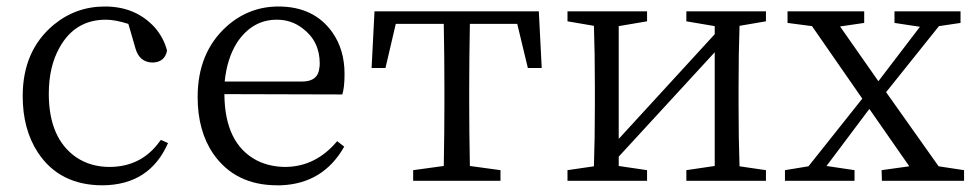

<svg xmlns="http://www.w3.org/2000/svg" viewBox="-20 -548 2953 582"><path d="M467.8 -124 489.3 -114.3Q433.6 12.7 291 13.7Q160.2 13.7 94.7 -85.9Q48.8 -156.2 48.8 -256.8Q48.8 -394.5 142.6 -472.7Q210 -528.3 297.9 -528.3Q390.6 -528.3 448.2 -465.8Q476.6 -433.6 486.3 -394.5Q479.5 -359.4 442.4 -358.4Q402.3 -359.4 390.6 -401.4L369.1 -475.6Q329.1 -488.3 300.8 -488.3Q207 -488.3 160.2 -403.3Q127.9 -345.7 127.9 -263.7Q127.9 -128.9 210.9 -71.3Q254.9 -42 311.5 -42Q408.2 -42 463.9 -119.1Q466.8 -122.1 467.8 -124Z M661.1 -300.8H895.5Q944.3 -300.8 948.2 -342.8Q949.2 -348.6 949.2 -355.5Q949.2 -422.9 897.5 -461.9Q863.3 -488.3 819.3 -488.3Q745.1 -488.3 699.2 -419.9Q668 -371.1 661.1 -300.8ZM1017.6 -261.7 660.2 -262.7Q661.1 -112.3 758.8 -61.5Q797.9 -42 845.7 -42Q937.5 -43 1002 -120.1L1023.4 -103.5Q960 8.8 831.1 13.7Q825.2 13.7 820.3 13.7Q693.4 13.7 627 -81.1Q579.1 -150.4 579.1 -253.9Q579.1 -389.6 668 -468.8Q735.4 -528.3 824.2 -528.3Q931.6 -528.3 987.3 -450.2Q1024.4 -397.5 1024.4 -324.2Q1024.4 -282.2 1017.6 -261.7Z M1547.9 -475.6H1404.3Q1402.3 -366.2 1402.3 -286.1V-227.5Q1402.3 -154.3 1404.3 -44.9L1497.1 -32.2V0H1232.4V-32.2L1325.2 -44.9Q1327.1 -154.3 1327.1 -227.5V-286.1Q1327.1 -366.2 1325.2 -475.6H1179.7L1148.4 -341.8H1106.4L1115.2 -513.7H1613.3L1622.1 -341.8H1580.1Z M2301.8 -483.4 2221.7 -469.7Q2218.8 -387.7 2218.8 -286.1V-227.5Q2218.8 -127 2221.7 -43.9L2301.8 -32.2V0H2060.5V-32.2L2146.5 -44.9V-389.6L1855.5 -73.2V-44.9L1941.4 -32.2V0H1700.2V-32.2L1780.3 -43.9Q1783.2 -127.9 1783.2 -227.5V-286.1Q1783.2 -387.7 1780.3 -469.7L1700.2 -483.4V-513.7H1941.4V-483.4L1855.5 -468.8V-127L2146.5 -444.3V-468.8L2060.5 -483.4V-513.7H2301.8Z M2825.2 -43.9 2902.3 -32.2V0H2653.3L2652.3 -32.2L2736.3 -43.9L2615.2 -217.8L2485.4 -44.9L2570.3 -32.2V0H2359.4V-32.2L2430.7 -43.9L2593.8 -249L2441.4 -468.8L2367.2 -478.5V-513.7H2599.6V-478.5L2526.4 -467.8L2642.6 -301.8L2768.6 -466.8L2691.4 -478.5V-513.7H2891.6V-478.5L2826.2 -468.8L2666 -268.6Z"/></svg>

Font: GenYoMin JP Regular
Style: Regular
Weight: 400
Version: Version 1.001;PS 1;hotconv 16.6.51;makeotf.lib2.5.65220 DEVE